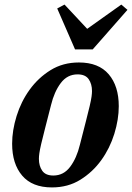

<svg xmlns="http://www.w3.org/2000/svg" viewBox="-20 -807 577 839"><path d="M213 -40Q258 -40 286.5 -78Q315 -116 329 -174Q345 -237 355.5 -277.5Q366 -318 372 -344Q378 -370 380 -384.5Q382 -399 382 -409Q382 -440 367.5 -461Q353 -482 319 -482Q274 -482 245.5 -444Q217 -406 203 -348Q187 -285 176.5 -244.5Q166 -204 160 -178Q154 -152 152 -137.5Q150 -123 150 -113Q150 -82 164.5 -61Q179 -40 213 -40ZM207 12Q121 12 77 -39.5Q33 -91 33 -179Q33 -237 52.5 -300Q72 -363 109.5 -415Q147 -467 201 -500.5Q255 -534 325 -534Q411 -534 455 -482.5Q499 -431 499 -343Q499 -285 479.5 -222Q460 -159 422.5 -107Q385 -55 331 -21.5Q277 12 207 12ZM230 -770 262 -787 361 -681 510 -787 537 -764 385 -591H308Z"/></svg>

Font: IBM Plex Serif SmBld
Style: Italic
Weight: 600
Italic angle: -14°
Designer: Mike Abbink, Paul van der Laan, Pieter van Rosmalen
Foundry: Bold Monday
Version: Version 3.001